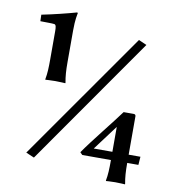

<svg xmlns="http://www.w3.org/2000/svg" viewBox="-88 -751 876 964"><g transform="rotate(10 350.0 -269.0)"><path d="M523 29C523 72 522 102 516 133L517 135C517 135 540 133 564 133C587 133 613 135 613 135L614 133C608 100 606 72 606 29V27H663L666 -15H606V-211C606 -220 599 -221 594 -221H544C503 -164 410 -51 365 15L377 27H523ZM557 -591 98 64 140 82 598 -573ZM223 -419V-580C223 -639 230 -662 231 -670C231 -673 229 -673 226 -673C184 -661 112 -643 52 -631L53 -598C81 -597 111 -598 124 -596C134 -595 135 -580 135 -560V-419C135 -376 134 -346 128 -315L129 -313C129 -313 155 -315 179 -315C202 -315 230 -313 230 -313L231 -315C225 -348 223 -376 223 -419ZM523 -142V-15H428Z"/></g></svg>

Font: Libertinus Sans
Style: Bold
Weight: 700
Designer: Philipp H. Poll, Khaled Hosny
Foundry: Caleb Maclennan
Version: Version 7.050;RELEASE